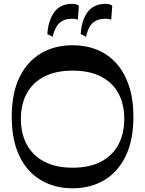

<svg xmlns="http://www.w3.org/2000/svg" viewBox="-20 -978 762 1008"><path d="M361 10.5Q266.9 10.5 194.7 -32.2Q122.4 -74.8 82 -158.8Q41.6 -242.8 41.6 -365Q41.6 -488.2 82 -571.7Q122.4 -655.2 194.7 -697.8Q266.9 -740.5 361 -740.5Q431.4 -740.5 490 -716.6Q548.6 -692.6 591.1 -645.2Q633.5 -597.8 656.9 -527.6Q680.4 -457.3 680.4 -365Q680.4 -242.8 639.8 -158.8Q599.3 -74.8 527.2 -32.2Q455.1 10.5 361 10.5ZM361 -97.5Q449.1 -97.5 509.6 -129Q570.1 -160.6 601.3 -218.3Q632.4 -276 632.4 -353.7Q632.4 -431.5 601.3 -488.5Q570.1 -545.6 509.6 -576.4Q449.1 -607.2 361 -607.2Q273.9 -607.2 213.3 -576.4Q152.6 -545.6 121.1 -488.5Q89.6 -431.5 89.6 -353.7Q89.6 -276 121.1 -218.3Q152.6 -160.6 213.3 -129Q273.9 -97.5 361 -97.5ZM256.2 -784.7 228.5 -799.2Q233.7 -871.6 265.2 -914.7Q296.6 -957.8 359.8 -957.8Q380.7 -957.8 394.1 -948.7L388.8 -875Q382.8 -877 376.2 -878.3Q369.5 -879.7 359.6 -879.7Q317.3 -879.7 293 -858Q268.7 -836.3 256.2 -784.7ZM431.7 -784.7 403.7 -799.2Q408.2 -872.7 440.4 -915.2Q472.6 -957.8 534.3 -957.8Q556.9 -957.8 569.3 -948.7L564 -875Q558.3 -877 551.3 -878.3Q544.3 -879.7 534.7 -879.7Q491.5 -879.7 467.2 -858.2Q442.9 -836.7 431.7 -784.7Z"/></svg>

Font: Savate ExtraLight
Style: Regular
Weight: 200
Designer: Max Esnée
Foundry: Plomb Type
Version: Version 2.000